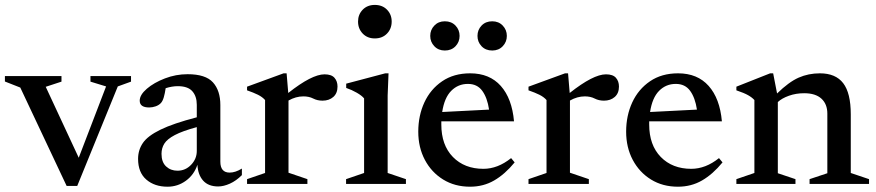

<svg xmlns="http://www.w3.org/2000/svg" viewBox="-24 -730 3478 762"><path d="M443.5 -387 282.5 8H240.5L56.5 -382.5L-4.5 -406.5V-428H220V-406L157.5 -385.5L288.5 -104L397 -387L335 -406V-428H496V-406Z M842 10Q803 10 782.2 -13.2Q761.5 -36.5 759.5 -76Q746 -36 713.5 -12.5Q681 11 641 11Q589.5 11 556.8 -17.2Q524 -45.5 524 -99.5Q524 -134.5 543 -162.5Q562 -190.5 612.5 -215.2Q663 -240 757 -264.5V-314Q757 -348 739.2 -368Q721.5 -388 681.5 -388Q659 -388 633.5 -380Q630.5 -359 626 -343.8Q621.5 -328.5 614.5 -321Q606.5 -312.5 593.8 -308Q581 -303.5 568 -303.5Q530.5 -303.5 530.5 -330.5Q530.5 -353.5 558.8 -377.8Q587 -402 630.5 -418.8Q674 -435.5 720.5 -435.5Q792 -435.5 821.2 -403Q850.5 -370.5 850.5 -313V-88.5Q850.5 -45 887.5 -45Q910 -45 936 -61V-35Q913.5 -12.5 888.5 -1.2Q863.5 10 842 10ZM617 -119.5Q617 -86.5 635.2 -69.5Q653.5 -52.5 680.5 -52.5Q712 -52.5 734.5 -76Q757 -99.5 757 -131V-225.5Q700 -210 669.8 -194Q639.5 -178 628.2 -160Q617 -142 617 -119.5Z M1264 -435Q1291.5 -435 1303.5 -421.2Q1315.5 -407.5 1315.5 -386.5Q1315.5 -360 1298.8 -345.2Q1282 -330.5 1256 -330.5Q1235.5 -330.5 1219 -339Q1202.5 -347.5 1180 -347.5Q1150 -347.5 1121 -331V-44.5L1196 -19V0H956.5V-19L1028 -43.5V-333Q1017.5 -345 1000 -353.8Q982.5 -362.5 956.5 -371.5V-386L1101.5 -439H1113.5L1120 -361Q1213.5 -435 1264 -435Z M1463.5 -577.5Q1434 -577.5 1415.5 -596.8Q1397 -616 1397 -644.5Q1397 -672.5 1415.5 -691.5Q1434 -710.5 1463.5 -710.5Q1493.5 -710.5 1512 -691.5Q1530.5 -672.5 1530.5 -644.5Q1530.5 -616 1512 -596.8Q1493.5 -577.5 1463.5 -577.5ZM1518 -439 1514.5 -351V-43.5L1587 -19V0H1349.5V-19L1421 -43.5V-339.5Q1412 -350.5 1392 -362Q1372 -373.5 1350 -381V-398L1505 -439Z M1842 -439Q1919 -439 1963.5 -389Q2008 -339 2016 -248.5H1727.5Q1727.5 -242.5 1727.5 -236Q1727.5 -154 1773.5 -107Q1819.5 -60 1894.5 -60Q1951.5 -60 2004.5 -102.5L2018.5 -85.5Q1980 -38.5 1937.2 -13.8Q1894.5 11 1841.5 11Q1781 11 1734.8 -17.5Q1688.5 -46 1662.2 -95.5Q1636 -145 1636 -207.5Q1636 -271 1660.2 -323.5Q1684.5 -376 1730.8 -407.5Q1777 -439 1842 -439ZM1833 -397Q1794 -397 1766.8 -369.5Q1739.5 -342 1731 -285.5L1917 -295Q1910 -342 1890 -369.5Q1870 -397 1833 -397ZM1741.5 -529.5Q1716 -529.5 1699.8 -546.5Q1683.5 -563.5 1683.5 -587.5Q1683.5 -611.5 1699.8 -628.5Q1716 -645.5 1741.5 -645.5Q1767.5 -645.5 1783.8 -628.5Q1800 -611.5 1800 -587.5Q1800 -563.5 1783.8 -546.5Q1767.5 -529.5 1741.5 -529.5ZM1929.5 -529.5Q1903.5 -529.5 1887.2 -546.5Q1871 -563.5 1871 -587.5Q1871 -611.5 1887.2 -628.5Q1903.5 -645.5 1929.5 -645.5Q1955 -645.5 1971.2 -628.5Q1987.5 -611.5 1987.5 -587.5Q1987.5 -563.5 1971.2 -546.5Q1955 -529.5 1929.5 -529.5Z M2381 -435Q2408.5 -435 2420.5 -421.2Q2432.5 -407.5 2432.5 -386.5Q2432.5 -360 2415.8 -345.2Q2399 -330.5 2373 -330.5Q2352.5 -330.5 2336 -339Q2319.5 -347.5 2297 -347.5Q2267 -347.5 2238 -331V-44.5L2313 -19V0H2073.5V-19L2145 -43.5V-333Q2134.5 -345 2117 -353.8Q2099.5 -362.5 2073.5 -371.5V-386L2218.5 -439H2230.5L2237 -361Q2330.5 -435 2381 -435Z M2667 -439Q2744 -439 2788.5 -389Q2833 -339 2841 -248.5H2552.5Q2552.5 -242.5 2552.5 -236Q2552.5 -154 2598.5 -107Q2644.5 -60 2719.5 -60Q2776.5 -60 2829.5 -102.5L2843.5 -85.5Q2805 -38.5 2762.2 -13.8Q2719.5 11 2666.5 11Q2606 11 2559.8 -17.5Q2513.5 -46 2487.2 -95.5Q2461 -145 2461 -207.5Q2461 -271 2485.2 -323.5Q2509.5 -376 2555.8 -407.5Q2602 -439 2667 -439ZM2658 -397Q2619 -397 2591.8 -369.5Q2564.5 -342 2556 -285.5L2742 -295Q2735 -342 2715 -369.5Q2695 -397 2658 -397Z M3189 -19 3259.5 -42.5V-279Q3259.5 -317 3236 -338.5Q3212.5 -360 3167.5 -360Q3135 -360 3107 -350Q3079 -340 3063 -325V-42.5L3133 -19V0H2898.5V-19L2970 -43.5V-333Q2960.5 -343.5 2945 -352.2Q2929.5 -361 2898.5 -371.5V-386L3032.5 -439H3044.5L3060 -359Q3106.5 -404.5 3145.5 -421.8Q3184.5 -439 3230 -439Q3292.5 -439 3322.5 -399.8Q3352.5 -360.5 3352.5 -276.5V-43.5L3425 -19V0H3189Z"/></svg>

Font: Newsreader Text Medium
Style: Regular
Weight: 500
Designer: Hugues Gentile
Foundry: Production Type
Version: Version 1.001